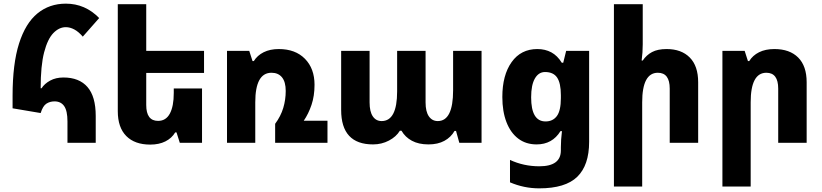

<svg xmlns="http://www.w3.org/2000/svg" viewBox="-20 -783 4509 1053"><path d="M350 0V-117Q350 -175 332 -201Q314 -227 279 -227Q254 -227 234.5 -214.5Q215 -202 203 -163L49 -189V-258Q49 -433 84.5 -544.5Q120 -656 185.5 -709.5Q251 -763 341 -763Q447 -763 524 -684L434 -582Q411 -609 387.5 -621.5Q364 -634 341 -634Q304 -634 272.5 -601.5Q241 -569 222 -496Q203 -423 203 -299H208Q224 -324 255 -341Q286 -358 328 -358Q414 -358 459.5 -306Q505 -254 505 -147V0Z M1088 -298V0H966L948 -57H941Q922 -25 887 -7.5Q852 10 804 10Q719 10 672.5 -37Q626 -84 626 -173V-760H782V-504H1099V-383H782V-207Q782 -120 847 -120Q890 -120 911.5 -160Q933 -200 933 -273V-298Z M1646 -121H1776V0H1489V-104Q1520 -146 1533.5 -191Q1547 -236 1547 -284Q1547 -334 1526.5 -359Q1506 -384 1469 -384Q1380 -384 1380 -222V0H1225V-504H1347L1365 -448H1372Q1391 -479 1426 -496.5Q1461 -514 1509 -514Q1600 -514 1652.5 -460.5Q1705 -407 1705 -318Q1705 -257 1688.5 -208Q1672 -159 1646 -121Z M2026 9Q1851 9 1851 -180V-504H2007V-221Q2007 -171 2024.5 -145Q2042 -119 2073 -119Q2158 -119 2158 -282V-504H2314V-221Q2314 -171 2332 -145Q2350 -119 2381 -119Q2465 -119 2465 -288V-504H2621V0H2499L2481 -65H2473Q2453 -30 2417 -10.5Q2381 9 2330 9Q2276 9 2239 -11Q2202 -31 2182 -66H2173Q2153 -33 2113 -12Q2073 9 2026 9Z M2937 250Q2854 250 2777 217V94Q2852 129 2938 129Q3056 129 3056 42V25Q3056 6 3057.5 -17.5Q3059 -41 3062 -64H3054Q3009 9 2923 9Q2864 9 2822 -23Q2780 -55 2757.5 -113.5Q2735 -172 2735 -251Q2735 -371 2786 -442.5Q2837 -514 2927 -514Q2970 -514 3003.5 -496Q3037 -478 3061 -439H3069L3085 -504H3211V-5Q3211 123 3146 186.5Q3081 250 2937 250ZM2972 -117Q3012 -117 3034 -146.5Q3056 -176 3056 -245V-261Q3056 -327 3035.5 -357.5Q3015 -388 2969 -388Q2934 -388 2913.5 -352.5Q2893 -317 2893 -249Q2893 -117 2972 -117Z M3505 -760V-540Q3505 -518 3503.5 -495.5Q3502 -473 3499 -451H3505Q3525 -481 3556 -497.5Q3587 -514 3636 -514Q3717 -514 3763 -467.5Q3809 -421 3809 -332V0H3653V-297Q3653 -384 3588 -384Q3502 -384 3502 -222V240H3347V-760Z M3942 240V-504H4064L4082 -448H4089Q4108 -479 4143 -496.5Q4178 -514 4227 -514Q4311 -514 4357.5 -467.5Q4404 -421 4404 -332V0H4248V-297Q4248 -384 4183 -384Q4097 -384 4097 -222V240Z"/></svg>

Font: Noto Sans Armenian SemiCondensed ExtraBold
Style: Regular
Weight: 800
Width: 4
Designer: Monotype Design Team
Foundry: Monotype Imaging Inc.
Version: Version 2.008; ttfautohint (v1.8.4.7-5d5b)